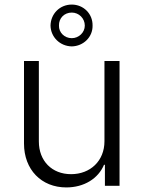

<svg xmlns="http://www.w3.org/2000/svg" viewBox="-20 -813 628 840"><path d="M437 -195C437 -109 375 -51 291 -51C207 -51 150 -109 150 -194V-546H85V-185C85 -71 161 7 270 7C348 7 410 -32 435 -92H439V0H503V-546H437ZM201 -701C202 -651 242 -611 294 -610C345 -611 386 -651 385 -701C386 -753 345 -793 294 -793C242 -793 202 -753 201 -701ZM238 -701C237 -733 261 -758 294 -758C325 -758 351 -733 351 -701C351 -671 325 -646 294 -646C262 -646 237 -671 238 -701Z"/></svg>

Font: Wafeq Light
Style: Regular
Weight: 300
Designer: Rasmus Andersson & Azza Alameddine
Foundry: Google & TypeTogether
Version: Version 3.000;January 28, 2025;FontCreator 15.0.0.3014 64-bi